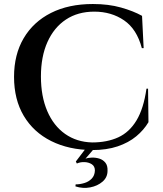

<svg xmlns="http://www.w3.org/2000/svg" viewBox="-20 -734 813 957"><path d="M718 -292 720 -125Q697 -86 659 -54.5Q621 -23 566.5 -4.5Q512 14 439 14Q323 13 235 -31Q147 -75 98.5 -156.5Q50 -238 50 -351Q50 -462 98 -543.5Q146 -625 234 -669.5Q322 -714 443 -714Q521 -714 583 -696.5Q645 -679 688 -655L696 -494H687Q662 -589 598.5 -632.5Q535 -676 450 -676Q368 -676 308.5 -636.5Q249 -597 216.5 -524.5Q184 -452 184 -353Q184 -254 215.5 -180.5Q247 -107 304.5 -66.5Q362 -26 439 -24Q514 -24 569.5 -49.5Q625 -75 660.5 -134Q696 -193 710 -292ZM406 8H448L406 57Q419 52 438 51.5Q457 51 475 56.5Q493 62 505 76.5Q517 91 516 117Q516 150 491 171.5Q466 193 429.5 200Q393 207 356 195L357 185Q378 185 400 178.5Q422 172 437 156.5Q452 141 453 116Q453 95 438 85Q423 75 402 74Q381 73 363 81Q363 81 360.5 76Q358 71 358 71Z"/></svg>

Font: Cinzel SemiBold
Style: Regular
Weight: 600
Designer: Natanael Gama
Version: Version 2.000